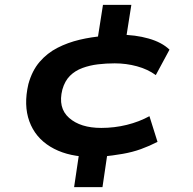

<svg xmlns="http://www.w3.org/2000/svg" viewBox="-20 -650 788 785"><path d="M283 115 307 -47 334 -9Q247 -13 185.5 -50.5Q124 -88 100 -154Q76 -220 96 -306Q111 -361 142 -397Q173 -433 215 -454.5Q257 -476 305.5 -487.5Q354 -499 406 -503L376 -471L401 -630H517L493 -478L469 -508Q533 -508 587.5 -492.5Q642 -477 673 -447L617 -343Q584 -367 540 -379Q496 -391 449 -391Q414 -391 380.5 -387Q347 -383 317 -372Q287 -361 266 -340Q245 -319 235 -284Q216 -209 262.5 -168Q309 -127 394 -127Q448 -127 498.5 -139.5Q549 -152 591 -175L624 -70Q591 -53 556.5 -40.5Q522 -28 482 -21Q442 -14 393 -9L422 -41L399 115Z"/></svg>

Font: Nunito Sans 7pt Expanded
Style: Bold Italic
Weight: 700
Width: 7
Italic angle: -9°
Designer: Vernon Adams
Foundry: Vernon Adams
Version: Version 3.101;gftools[0.9.27]